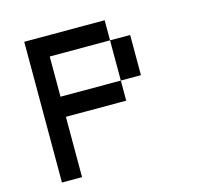

<svg xmlns="http://www.w3.org/2000/svg" viewBox="-121 -1014 1241 1153"><g transform="rotate(-15 500.0 -437.5)"><path d="M125 -875H625V-750H250V-500H625V-375H250V0H125ZM625 -750H750V-500H625Z"/></g></svg>

Font: Dogica
Style: Regular
Weight: 400
Monospace: yes
Designer: Roberto Mocci
Version: Version 001.012